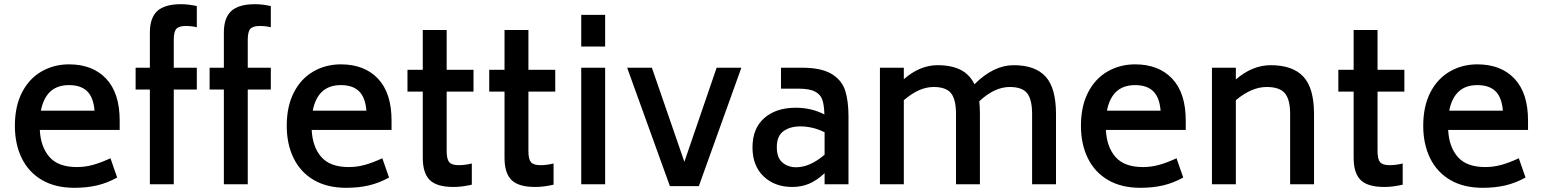

<svg xmlns="http://www.w3.org/2000/svg" viewBox="-20 -879 7350 916"><path d="M347 -82Q386 -82 424 -92.5Q462 -103 507 -124L539 -32Q492 -6 443 5.5Q394 17 335 17Q244 17 180.5 -20Q117 -57 84 -124Q51 -191 51 -279Q51 -372 85 -438Q119 -504 178 -538Q237 -572 309 -572Q422 -572 486.5 -503.5Q551 -435 551 -304V-259H170Q174 -178 216 -130Q258 -82 347 -82ZM175 -351H431Q426 -414 396 -443.5Q366 -473 309 -473Q199 -473 175 -351Z M809 -689V-556H919V-452H809V0H695V-452H627V-556H695V-723Q695 -794 730.5 -826.5Q766 -859 844 -859Q879 -859 919 -850V-749Q895 -755 866 -755Q833 -755 821 -741Q809 -727 809 -689Z M1162 -689V-556H1272V-452H1162V0H1048V-452H980V-556H1048V-723Q1048 -794 1083.5 -826.5Q1119 -859 1197 -859Q1232 -859 1272 -850V-749Q1248 -755 1219 -755Q1186 -755 1174 -741Q1162 -727 1162 -689Z M1644 -82Q1683 -82 1721 -92.5Q1759 -103 1804 -124L1836 -32Q1789 -6 1740 5.5Q1691 17 1632 17Q1541 17 1477.5 -20Q1414 -57 1381 -124Q1348 -191 1348 -279Q1348 -372 1382 -438Q1416 -504 1475 -538Q1534 -572 1606 -572Q1719 -572 1783.5 -503.5Q1848 -435 1848 -304V-259H1467Q1471 -178 1513 -130Q1555 -82 1644 -82ZM1472 -351H1728Q1723 -414 1693 -443.5Q1663 -473 1606 -473Q1496 -473 1472 -351Z M2111 -442V-158Q2111 -120 2123 -105.5Q2135 -91 2168 -91Q2199 -91 2231 -99V2Q2184 13 2144 13Q2064 13 2030.5 -20Q1997 -53 1997 -126V-442H1924V-546H1997V-736H2111V-546H2239V-442Z M2501 -442V-158Q2501 -120 2513 -105.5Q2525 -91 2558 -91Q2589 -91 2621 -99V2Q2574 13 2534 13Q2454 13 2420.5 -20Q2387 -53 2387 -126V-442H2314V-546H2387V-736H2501V-546H2629V-442Z M2753 -808H2867V-657H2753ZM2753 -556H2867V0H2753Z M3517 -556 3314 9H3176L2972 -556H3090L3245 -107L3399 -556Z M4028 -323V0H3914V-53Q3877 -18 3840 -2.5Q3803 13 3760 13Q3676 13 3623 -37.5Q3570 -88 3570 -176Q3570 -266 3626 -315.5Q3682 -365 3777 -365Q3851 -365 3913 -333Q3912 -376 3903.5 -402Q3895 -428 3868.5 -442Q3842 -456 3790 -456H3706V-556H3805Q3898 -556 3947 -526.5Q3996 -497 4012 -447.5Q4028 -398 4028 -323ZM3914 -141V-248Q3858 -276 3798 -276Q3749 -276 3717.5 -253Q3686 -230 3686 -177Q3686 -126 3713 -103.5Q3740 -81 3778 -81Q3844 -81 3914 -141Z M5018 -335V0H4904V-335Q4904 -404 4880.5 -434Q4857 -464 4797 -464Q4725 -464 4652 -396Q4655 -368 4655 -335V0H4541V-335Q4541 -404 4517.5 -434Q4494 -464 4434 -464Q4365 -464 4292 -401V0H4178V-556H4292V-501Q4368 -568 4453 -568Q4519 -568 4562.5 -546Q4606 -524 4629 -477Q4720 -568 4816 -568Q4919 -568 4968.5 -513.5Q5018 -459 5018 -335Z M5433 -82Q5472 -82 5510 -92.5Q5548 -103 5593 -124L5625 -32Q5578 -6 5529 5.5Q5480 17 5421 17Q5330 17 5266.5 -20Q5203 -57 5170 -124Q5137 -191 5137 -279Q5137 -372 5171 -438Q5205 -504 5264 -538Q5323 -572 5395 -572Q5508 -572 5572.5 -503.5Q5637 -435 5637 -304V-259H5256Q5260 -178 5302 -130Q5344 -82 5433 -82ZM5261 -351H5517Q5512 -414 5482 -443.5Q5452 -473 5395 -473Q5285 -473 5261 -351Z M6249 -335V0H6135V-335Q6135 -404 6110 -434Q6085 -464 6023 -464Q5951 -464 5876 -401V0H5762V-556H5876V-500Q5955 -568 6042 -568Q6147 -568 6198 -513.5Q6249 -459 6249 -335Z M6552 -442V-158Q6552 -120 6564 -105.5Q6576 -91 6609 -91Q6640 -91 6672 -99V2Q6625 13 6585 13Q6505 13 6471.5 -20Q6438 -53 6438 -126V-442H6365V-546H6438V-736H6552V-546H6680V-442Z M7066 -82Q7105 -82 7143 -92.5Q7181 -103 7226 -124L7258 -32Q7211 -6 7162 5.5Q7113 17 7054 17Q6963 17 6899.5 -20Q6836 -57 6803 -124Q6770 -191 6770 -279Q6770 -372 6804 -438Q6838 -504 6897 -538Q6956 -572 7028 -572Q7141 -572 7205.5 -503.5Q7270 -435 7270 -304V-259H6889Q6893 -178 6935 -130Q6977 -82 7066 -82ZM6894 -351H7150Q7145 -414 7115 -443.5Q7085 -473 7028 -473Q6918 -473 6894 -351Z"/></svg>

Font: Biryani SemiBold
Style: Regular
Weight: 600
Designer: Dan Reynolds and Mathieu Réguer
Foundry: Dan Reynolds and Mathieu Réguer
Version: Version 1.004; ttfautohint (v1.1) -l 5 -r 5 -G 72 -x 0 -D la